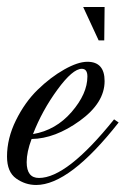

<svg xmlns="http://www.w3.org/2000/svg" viewBox="-93 -527 393 547"><path d="M18 -20Q98 -20 232 -187L245 -178Q105 0 10 0Q-21 0 -47 -18.5Q-73 -37 -73 -81Q-73 -133 -47.5 -184.5Q-22 -236 14.5 -271.5Q51 -307 90 -329Q129 -351 156 -351Q205 -351 205 -296Q205 -234 134.5 -183Q64 -132 -3 -131Q-17 -94 -17 -65Q-17 -20 18 -20ZM140 -331Q114 -331 70.5 -271.5Q27 -212 1 -145Q66 -156 111 -208Q156 -260 156 -309Q156 -331 140 -331ZM204 -412H188L144 -507H205Z"/></svg>

Font: Dynalight
Style: Regular
Weight: 400
Designer: Astigmatic (AOETI)
Foundry: Astigmatic (AOETI)
Version: Version 1.000